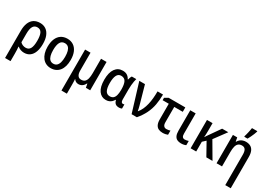

<svg xmlns="http://www.w3.org/2000/svg" viewBox="11 -1857 4402 3161"><g transform="rotate(30 2211.5 -276.5)"><path d="M490 -270Q490 -182 466.5 -119Q443 -56 398.5 -23Q354 10 290 10Q255 10 223.5 -1.5Q192 -13 169 -33H163Q166 -8 167.5 27.5Q169 63 169 100V240H65V-275Q65 -364 89.5 -425Q114 -486 162 -517.5Q210 -549 279 -549Q343 -549 390.5 -517.5Q438 -486 464 -423.5Q490 -361 490 -270ZM276 -464Q222 -464 195.5 -419.5Q169 -375 169 -281V-119Q189 -97 216.5 -86Q244 -75 273 -75Q331 -75 357 -123Q383 -171 383 -270Q383 -370 358 -417Q333 -464 276 -464Z M1018 -271Q1018 -205 1003.5 -153.5Q989 -102 960.5 -65.5Q932 -29 890.5 -9.5Q849 10 797 10Q747 10 706.5 -9.5Q666 -29 637.5 -65.5Q609 -102 593.5 -153.5Q578 -205 578 -271Q578 -359 604 -421Q630 -483 679.5 -516Q729 -549 799 -549Q865 -549 914 -517Q963 -485 990.5 -423Q1018 -361 1018 -271ZM685 -270Q685 -208 697 -164.5Q709 -121 734 -98Q759 -75 798 -75Q838 -75 863 -98Q888 -121 900 -164.5Q912 -208 912 -270Q912 -333 900 -376Q888 -419 863 -441.5Q838 -464 798 -464Q738 -464 711.5 -414Q685 -364 685 -270Z M1545 -539V0H1463L1449 -72H1444Q1431 -46 1413.5 -27.5Q1396 -9 1374 0.5Q1352 10 1325 10Q1296 10 1275 -2Q1254 -14 1239 -36H1236Q1238 -22 1238.5 -4Q1239 14 1239.5 34.5Q1240 55 1240 76V240H1137V-539H1240V-202Q1240 -140 1261.5 -108Q1283 -76 1326 -76Q1370 -76 1394.5 -98Q1419 -120 1429.5 -162.5Q1440 -205 1440 -266V-539Z M1871 -75Q1911 -75 1935.5 -95Q1960 -115 1971.5 -156.5Q1983 -198 1983 -261V-268Q1983 -365 1957.5 -414Q1932 -463 1869 -463Q1815 -463 1789.5 -412.5Q1764 -362 1764 -267Q1764 -170 1790 -122.5Q1816 -75 1871 -75ZM1843 10Q1759 10 1708.5 -60.5Q1658 -131 1658 -268Q1658 -405 1709.5 -477Q1761 -549 1851 -549Q1901 -549 1934.5 -528Q1968 -507 1990 -465H1996Q2000 -484 2007.5 -504.5Q2015 -525 2025 -539H2110Q2103 -517 2097 -483Q2091 -449 2087.5 -410Q2084 -371 2084 -333V-136Q2084 -104 2094.5 -89.5Q2105 -75 2121 -75Q2128 -75 2136.5 -77Q2145 -79 2149 -80V-2Q2145 1 2136 4Q2127 7 2116 8.5Q2105 10 2096 10Q2054 10 2029 -8.5Q2004 -27 1992 -73H1984Q1971 -49 1951 -30Q1931 -11 1904.5 -0.5Q1878 10 1843 10Z M2167 -539H2275L2361 -234Q2368 -212 2374.5 -186Q2381 -160 2387 -136Q2393 -112 2395 -95H2399Q2431 -133 2453 -181.5Q2475 -230 2488.5 -286.5Q2502 -343 2508 -406.5Q2514 -470 2514 -539H2618Q2618 -434 2601 -342.5Q2584 -251 2543 -167Q2502 -83 2432 0H2332Z M3042 -539V-455H2880V-165Q2880 -117 2898.5 -95.5Q2917 -74 2948 -74Q2967 -74 2986 -77.5Q3005 -81 3021 -86V-7Q3006 0 2979.5 5.5Q2953 11 2925 11Q2881 11 2847.5 -4.5Q2814 -20 2795 -57.5Q2776 -95 2776 -159V-455H2659V-500L2725 -539Z M3239 -153Q3239 -113 3253.5 -94.5Q3268 -76 3296 -76Q3315 -76 3334.5 -80Q3354 -84 3367 -89V-9Q3351 0 3326 5Q3301 10 3273 10Q3232 10 3201 -5Q3170 -20 3153 -55.5Q3136 -91 3136 -152V-539H3239Z M3859 -539 3689 -309 3870 0H3753L3619 -240L3560 -185V0H3454V-539H3560V-398Q3560 -363 3558.5 -330Q3557 -297 3555 -273H3558Q3567 -288 3577.5 -303.5Q3588 -319 3597 -332L3742 -539Z M4191 -549Q4243 -549 4280 -528.5Q4317 -508 4336 -465Q4355 -422 4355 -356V240H4251V-338Q4251 -400 4231 -431.5Q4211 -463 4166 -463Q4124 -463 4098.5 -442Q4073 -421 4062 -379Q4051 -337 4051 -273V0H3947V-539H4029L4042 -467H4048Q4063 -495 4085 -513Q4107 -531 4134 -540Q4161 -549 4191 -549ZM4124 -620Q4129 -635 4135 -657.5Q4141 -680 4146.5 -705Q4152 -730 4156.5 -753.5Q4161 -777 4163 -793H4264V-782Q4257 -758 4244.5 -727.5Q4232 -697 4217 -665.5Q4202 -634 4186 -606H4124Z"/></g></svg>

Font: Noto Sans Display SemiCondensed Medium
Style: Regular
Weight: 500
Width: 4
Designer: Monotype Design Team
Foundry: Monotype Imaging Inc.
Version: Version 2.003